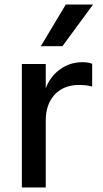

<svg xmlns="http://www.w3.org/2000/svg" viewBox="-20 -832 457 852"><path d="M77 -548H183V-440Q202 -492 246 -524Q290 -556 345 -556Q372 -556 389 -549V-448Q364 -455 331 -455Q263 -455 223 -412.5Q183 -370 183 -297V0H77ZM272 -812H393L257 -627H161Z"/></svg>

Font: Application Medium
Style: Regular
Weight: 500
Designer: Wei Huang
Foundry: Wei Huang
Version: Version 0.012